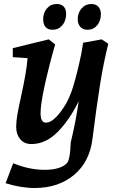

<svg xmlns="http://www.w3.org/2000/svg" viewBox="-20 -708 590 961"><path d="M204 142Q279 142 313 111Q331 95 334 5Q360 -102 374 -202Q329 -109 269 -48Q209 13 137 13Q101 13 81 -11.5Q61 -36 61 -72Q61 -101 67 -135Q73 -169 86 -228Q113 -350 118 -417L44 -422V-467L224 -511L256 -486Q224 -373 203.5 -279.5Q183 -186 183 -141Q183 -94 210 -94Q230 -94 253 -114.5Q276 -135 300 -172Q328 -214 347.5 -279Q367 -344 387 -439L396 -494L489 -511L522 -489Q498 -394 480 -280Q462 -166 443 -14Q429 102 350.5 167.5Q272 233 154 233Q85 233 8 209L46 109Q126 142 204 142ZM369 -612Q369 -644 388.5 -666Q408 -688 437 -688Q460 -688 472.5 -674Q485 -660 485 -637Q485 -604 466.5 -581.5Q448 -559 418 -559Q395 -559 382 -573.5Q369 -588 369 -612ZM196 -612Q196 -644 215 -666Q234 -688 264 -688Q287 -688 299 -675Q311 -662 311 -638Q311 -604 292 -581.5Q273 -559 243 -559Q220 -559 208 -573Q196 -587 196 -612Z"/></svg>

Font: Andada Pro
Style: Bold Italic
Weight: 700
Italic angle: -7°
Designer: Carolina Giovagnoli
Foundry: Huerta Tipografica
Version: Version 3.005; ttfautohint (v1.8.4)